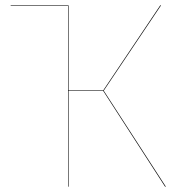

<svg xmlns="http://www.w3.org/2000/svg" viewBox="-20 -700 677 720"><path d="M602 0H599L367 -359H237V0H235V-678H20V-680H237V-361H367L581 -680H584L369 -360Z"/></svg>

Font: FiraGO Two
Style: Regular
Weight: 100
Designer: bBox Type
Foundry: bBox Type GmbH
Version: Version 1.001